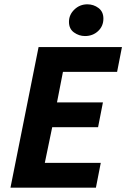

<svg xmlns="http://www.w3.org/2000/svg" viewBox="-20 -870 585 890"><path d="M28.5 0 158.8 -651.8H545.3L522.8 -536.8H271.8L244.2 -395.3H457.1L434.6 -280.3H222L187.7 -115H447.1L424.6 0ZM373.9 -702.9Q346.2 -702.9 323 -719.6Q299.7 -736.2 299.7 -768.8Q299.7 -801.7 324.8 -825.8Q349.9 -850 385.2 -850Q413.7 -850 436.5 -833Q459.3 -815.9 459.3 -783.8Q459.3 -748.8 434.7 -725.9Q410.1 -702.9 373.9 -702.9Z"/></svg>

Font: Source Sans Variable
Style: Italic
Weight: 200
Italic angle: -11°
Designer: Paul D. Hunt
Foundry: Adobe Systems Incorporated
Version: Version 3.006;hotconv 1.0.111;makeotfexe 2.5.65597